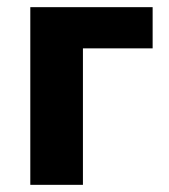

<svg xmlns="http://www.w3.org/2000/svg" viewBox="-20 -516 472 536"><path d="M64.6 0V-496H406.1V-381H211.5V0Z"/></svg>

Font: Source Sans 3 Variable
Style: Regular
Weight: 200
Designer: Paul D. Hunt
Foundry: Adobe Systems Incorporated
Version: Version 3.026